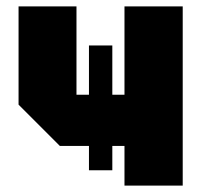

<svg xmlns="http://www.w3.org/2000/svg" viewBox="-20 -580 629 600"><path d="M551 -560V0H369V-124H167L38 -253V-560H219V-284H369V-560ZM331 -48H258V-438H331Z"/></svg>

Font: Tektur SemiCondensed ExtraBold
Style: Regular
Weight: 800
Width: 4
Designer: Adam Jagosz
Foundry: Adam Jagosz
Version: Version 1.005;gftools[0.9.30]